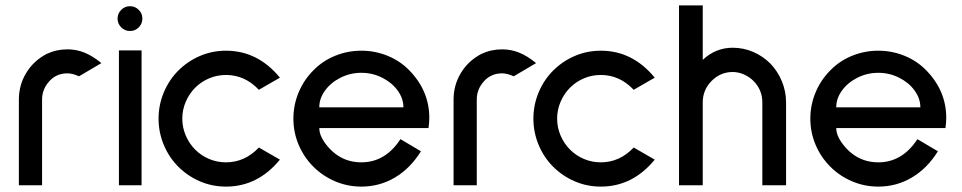

<svg xmlns="http://www.w3.org/2000/svg" viewBox="-20 -687 3569 712"><path d="M273 -404Q249 -415 230 -415Q190 -415 164 -387Q136 -357 136 -318V0H50V-318Q50 -372 77.5 -417Q105 -462 153 -487Q189 -504 230 -504Q263 -504 293 -492Q323 -480 356 -453Z M416 -618Q416 -637 429.5 -650.5Q443 -664 462 -664Q481 -664 494.5 -650.5Q508 -637 508 -618Q508 -599 494.5 -585.5Q481 -572 462 -572Q443 -572 429.5 -585.5Q416 -599 416 -618ZM421 0V-500H505V0Z M641 -69Q607 -103 587.5 -149.5Q568 -196 568 -247Q568 -298 587.5 -344.5Q607 -391 641 -425Q676 -460 721.5 -479.5Q767 -499 818 -499Q936 -499 1018 -399L940 -354Q888 -409 818 -409Q785 -409 755.5 -396.5Q726 -384 704 -362Q682 -340 669 -310Q656 -280 656 -247Q656 -214 669 -184Q682 -154 704 -132Q726 -110 755.5 -97.5Q785 -85 818 -85Q888 -85 940 -140L1018 -95Q936 5 818 5Q767 5 721.5 -14.5Q676 -34 641 -69Z M1164 -212Q1164 -188 1181.5 -162Q1199 -136 1222 -118Q1264 -85 1320 -85Q1409 -85 1465 -171L1541 -126Q1502 -63 1445 -29Q1388 5 1320 5Q1269 5 1223 -14.5Q1177 -34 1142 -69Q1107 -104 1087.5 -150Q1068 -196 1068 -247Q1068 -298 1087.5 -344.5Q1107 -391 1142 -426Q1176 -461 1222.5 -480Q1269 -499 1320 -499Q1371 -499 1417.5 -480Q1464 -461 1498 -426Q1572 -350 1572 -250Q1572 -232 1569 -212ZM1164 -289H1476Q1476 -322 1454.5 -351.5Q1433 -381 1397 -399Q1361 -417 1320 -417Q1279 -417 1243 -399Q1207 -381 1185.5 -351.5Q1164 -322 1164 -289Z M1885 -404Q1861 -415 1842 -415Q1802 -415 1776 -387Q1748 -357 1748 -318V0H1662V-318Q1662 -372 1689.5 -417Q1717 -462 1765 -487Q1801 -504 1842 -504Q1875 -504 1905 -492Q1935 -480 1968 -453Z M2031 -69Q1997 -103 1977.5 -149.5Q1958 -196 1958 -247Q1958 -298 1977.5 -344.5Q1997 -391 2031 -425Q2066 -460 2111.5 -479.5Q2157 -499 2208 -499Q2326 -499 2408 -399L2330 -354Q2278 -409 2208 -409Q2175 -409 2145.5 -396.5Q2116 -384 2094 -362Q2072 -340 2059 -310Q2046 -280 2046 -247Q2046 -214 2059 -184Q2072 -154 2094 -132Q2116 -110 2145.5 -97.5Q2175 -85 2208 -85Q2278 -85 2330 -140L2408 -95Q2326 5 2208 5Q2157 5 2111.5 -14.5Q2066 -34 2031 -69Z M2807 0V-307Q2807 -354 2774 -387Q2759 -402 2738.5 -411Q2718 -420 2697 -420Q2652 -420 2619 -387Q2586 -354 2586 -307V0H2498V-667H2586V-465Q2634 -510 2697 -510Q2737 -510 2773 -494.5Q2809 -479 2837 -451Q2864 -423 2879.5 -385.5Q2895 -348 2895 -307V0Z M3081 -212Q3081 -188 3098.5 -162Q3116 -136 3139 -118Q3181 -85 3237 -85Q3326 -85 3382 -171L3458 -126Q3419 -63 3362 -29Q3305 5 3237 5Q3186 5 3140 -14.5Q3094 -34 3059 -69Q3024 -104 3004.5 -150Q2985 -196 2985 -247Q2985 -298 3004.5 -344.5Q3024 -391 3059 -426Q3093 -461 3139.5 -480Q3186 -499 3237 -499Q3288 -499 3334.5 -480Q3381 -461 3415 -426Q3489 -350 3489 -250Q3489 -232 3486 -212ZM3081 -289H3393Q3393 -322 3371.5 -351.5Q3350 -381 3314 -399Q3278 -417 3237 -417Q3196 -417 3160 -399Q3124 -381 3102.5 -351.5Q3081 -322 3081 -289Z"/></svg>

Font: Sulphur Point
Style: Bold
Weight: 700
Designer: Noponies / Dale Sattler
Foundry: Noponies
Version: Version 1.000; ttfautohint (v1.8)